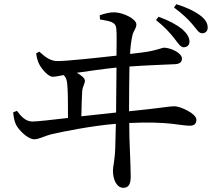

<svg xmlns="http://www.w3.org/2000/svg" viewBox="-20 -829 1040 918"><path d="M813 -646C832 -622 843 -603 858 -603C874 -603 886 -613 886 -629C886 -649 876 -667 852 -689C826 -710 788 -731 738 -749L726 -733C769 -699 793 -671 813 -646ZM899 -714C921 -689 929 -670 947 -670C964 -670 973 -682 973 -697C973 -719 961 -738 935 -757C909 -776 874 -793 823 -809L812 -793C855 -761 878 -738 899 -714ZM43 -292C45 -272 48 -251 56 -234C68 -209 112 -163 144 -163C166 -163 190 -178 225 -187C272 -198 419 -228 534 -237L531 -122C529 -61 520 -34 520 -13C520 30 538 69 570 69C595 69 605 51 605 15C605 -11 603 -62 601 -112C599 -149 598 -194 598 -241C792 -250 844 -227 889 -228C906 -228 919 -235 919 -257C919 -286 842 -321 814 -321C788 -321 749 -312 597 -297C597 -378 598 -459 599 -511C680 -517 777 -520 814 -522C836 -522 850 -531 850 -548C850 -578 792 -601 765 -601C752 -601 731 -587 659 -578L602 -571C603 -599 606 -625 612 -655C618 -685 632 -691 632 -712C632 -738 572 -768 529 -770C507 -771 483 -765 457 -756L458 -736C509 -727 533 -724 536 -693C539 -666 537 -619 537 -563C432 -551 297 -537 255 -537C220 -537 196 -557 168 -582L153 -574C155 -555 160 -538 166 -525C179 -498 211 -462 232 -462C243 -462 263 -466 284 -470C296 -460 302 -443 303 -405C305 -379 305 -312 305 -265C227 -256 159 -248 135 -248C101 -248 79 -275 61 -299ZM537 -506 535 -291 369 -273C370 -321 371 -363 373 -394C376 -418 386 -429 386 -443C386 -456 366 -471 347 -481C402 -489 479 -500 537 -506Z"/></svg>

Font: Noto Serif KR Medium
Style: Regular
Weight: 500
Designer: Ryoko NISHIZUKA 西塚涼子 (kana & ideographs); Frank Grießhammer (Latin, Greek & Cyrillic); Wenlong ZHANG 张文龙 (bopomofo); San
Foundry: Adobe
Version: Version 2.001;hotconv 1.1.0;makeotfexe 2.6.0